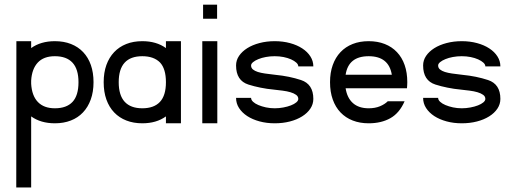

<svg xmlns="http://www.w3.org/2000/svg" viewBox="-20 -533 2219 830"><path d="M114.7 -355V-325.2Q156.2 -355 217.3 -355Q255.9 -355 286.9 -342.8Q317.9 -330.6 339.6 -307.6Q361.3 -284.7 372.8 -252Q384.3 -219.2 384.3 -177.7Q384.3 -135.7 372.3 -102.8Q360.4 -69.8 338.6 -46.9Q316.9 -23.9 286.1 -12Q255.4 0 217.3 0Q156.2 0 114.7 -29.8V277.3H50.3L50.8 -355ZM114.7 -170.9Q117.7 -119.1 143.8 -92Q169.9 -64.9 217.3 -64.9Q267.6 -64.9 293.5 -92.5Q319.3 -120.1 319.3 -177.7Q319.3 -233.9 293.5 -262Q267.6 -290 217.3 -290Q168.9 -290 143.3 -262.5Q117.7 -234.9 114.7 -184.6Z M762.2 -355V0H697.3V-29.8Q656.2 0 595.2 0Q557.1 0 526.4 -12Q495.6 -23.9 473.6 -46.9Q451.7 -69.8 439.9 -102.8Q428.2 -135.7 428.2 -177.7Q428.2 -219.2 439.9 -252Q451.7 -284.7 473.4 -307.6Q495.1 -330.6 525.9 -342.8Q556.6 -355 595.2 -355Q656.2 -355 697.3 -325.2V-355ZM671.9 -262.7Q645 -290 595.2 -290Q493.2 -290 493.2 -177.7Q493.2 -121.1 519 -93Q544.9 -64.9 595.2 -64.9Q645.5 -64.9 671.4 -92.5Q697.3 -120.1 697.3 -177.7Q697.3 -235.4 671.9 -262.7Z M919.4 -355V0H854.5V-355ZM857.9 -512.7H918.5V-452.1H857.9Z M1269.5 -246.1Q1269.5 -254.4 1261 -262.2Q1252.4 -270 1238.3 -276.4Q1224.1 -282.7 1205.8 -286.4Q1187.5 -290 1167.5 -290Q1147.5 -290 1129.2 -286.6Q1110.8 -283.2 1096.7 -277.3Q1082.5 -271.5 1074 -264.4Q1065.4 -257.3 1065.4 -250Q1065.4 -239.3 1073.5 -232.7Q1081.5 -226.1 1094.7 -221.9Q1107.9 -217.8 1125 -215.3Q1142.1 -212.9 1159.7 -210.9L1170.9 -209.5Q1231 -203.6 1281.2 -187Q1334.5 -169.4 1334.5 -105.5Q1334.5 -82.5 1321.5 -63.2Q1308.6 -43.9 1285.9 -29.8Q1263.2 -15.6 1232.9 -7.8Q1202.6 0 1167.5 0Q1132.3 0 1101.8 -8.3Q1071.3 -16.6 1048.8 -31.2Q1026.4 -45.9 1013.4 -65.9Q1000.5 -85.9 1000.5 -109.9H1065.4Q1065.4 -101.1 1074 -93Q1082.5 -85 1096.9 -78.9Q1111.3 -72.8 1129.6 -68.8Q1147.9 -64.9 1167.5 -64.9Q1186.5 -64.9 1204.8 -68.4Q1223.1 -71.8 1237.5 -77.4Q1252 -83 1260.7 -90.3Q1269.5 -97.7 1269.5 -105.5Q1269.5 -116.2 1260 -123Q1250.5 -129.9 1235.6 -134.3Q1220.7 -138.7 1201.9 -141.1Q1183.1 -143.6 1164.6 -145.5Q1133.8 -148.4 1106 -154.1Q1078.1 -159.7 1053.7 -167.5Q1000.5 -184.6 1000.5 -250Q1000.5 -272.5 1013.4 -291.5Q1026.4 -310.5 1048.8 -324.7Q1071.3 -338.9 1101.8 -346.9Q1132.3 -355 1167.5 -355Q1203.1 -355 1233.6 -346.7Q1264.2 -338.4 1286.6 -323.7Q1309.1 -309.1 1321.8 -289.1Q1334.5 -269 1334.5 -246.1Z M1573.7 -355Q1612.3 -355 1643.3 -342.8Q1674.3 -330.6 1696 -307.6Q1717.8 -284.7 1729.2 -252Q1740.7 -219.2 1740.7 -177.7Q1740.7 -169.9 1740.2 -163.8Q1739.7 -157.7 1739.3 -151.4H1474.1Q1480.5 -109.9 1505.6 -87.4Q1530.8 -64.9 1573.7 -64.9Q1601.6 -64.9 1622.6 -73.7Q1643.6 -82.5 1656.2 -95.2H1729Q1707 -44.4 1667.7 -22.2Q1628.4 0 1573.7 0Q1535.6 0 1504.9 -12Q1474.1 -23.9 1452.1 -46.9Q1430.2 -69.8 1418.5 -102.8Q1406.7 -135.7 1406.7 -177.7Q1406.7 -219.2 1418.5 -252Q1430.2 -284.7 1451.9 -307.6Q1473.6 -330.6 1504.4 -342.8Q1535.2 -355 1573.7 -355ZM1673.8 -210Q1660.6 -290 1573.7 -290Q1486.3 -290 1474.1 -210Z M2078.1 -246.1Q2078.1 -254.4 2069.6 -262.2Q2061 -270 2046.9 -276.4Q2032.7 -282.7 2014.4 -286.4Q1996.1 -290 1976.1 -290Q1956.1 -290 1937.7 -286.6Q1919.4 -283.2 1905.3 -277.3Q1891.1 -271.5 1882.6 -264.4Q1874 -257.3 1874 -250Q1874 -239.3 1882.1 -232.7Q1890.1 -226.1 1903.3 -221.9Q1916.5 -217.8 1933.6 -215.3Q1950.7 -212.9 1968.3 -210.9L1979.5 -209.5Q2039.6 -203.6 2089.8 -187Q2143.1 -169.4 2143.1 -105.5Q2143.1 -82.5 2130.1 -63.2Q2117.2 -43.9 2094.5 -29.8Q2071.8 -15.6 2041.5 -7.8Q2011.2 0 1976.1 0Q1940.9 0 1910.4 -8.3Q1879.9 -16.6 1857.4 -31.2Q1835 -45.9 1822 -65.9Q1809.1 -85.9 1809.1 -109.9H1874Q1874 -101.1 1882.6 -93Q1891.1 -85 1905.5 -78.9Q1919.9 -72.8 1938.2 -68.8Q1956.5 -64.9 1976.1 -64.9Q1995.1 -64.9 2013.4 -68.4Q2031.7 -71.8 2046.1 -77.4Q2060.5 -83 2069.3 -90.3Q2078.1 -97.7 2078.1 -105.5Q2078.1 -116.2 2068.6 -123Q2059.1 -129.9 2044.2 -134.3Q2029.3 -138.7 2010.5 -141.1Q1991.7 -143.6 1973.1 -145.5Q1942.4 -148.4 1914.6 -154.1Q1886.7 -159.7 1862.3 -167.5Q1809.1 -184.6 1809.1 -250Q1809.1 -272.5 1822 -291.5Q1835 -310.5 1857.4 -324.7Q1879.9 -338.9 1910.4 -346.9Q1940.9 -355 1976.1 -355Q2011.7 -355 2042.2 -346.7Q2072.8 -338.4 2095.2 -323.7Q2117.7 -309.1 2130.4 -289.1Q2143.1 -269 2143.1 -246.1Z"/></svg>

Font: Fibel Vienna LRS
Style: Regular
Weight: 400
Designer: Peter Wiegel
Foundry: Peter Wioegel
Version: Version 000.000